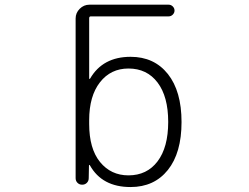

<svg xmlns="http://www.w3.org/2000/svg" viewBox="-20 -793 1040 802"><path d="M516.6 -506.8Q442.4 -506.8 397.5 -449.2Q352.5 -391.6 352.5 -291V-275.4Q352.5 -171.9 397.9 -116.2Q443.4 -60.5 516.6 -60.5Q593.8 -60.5 638.2 -119.1Q682.6 -177.7 682.6 -283.7Q682.6 -389.6 638.2 -448.2Q593.8 -506.8 516.6 -506.8ZM355.5 -102.5Q354.5 -104.5 353 -104Q351.6 -103.5 351.6 -101.6L350.6 -48.8Q350.6 -37.1 342.8 -29.3Q335 -21.5 323.2 -21.5Q311.5 -21.5 303.7 -29.3Q295.9 -37.1 295.9 -48.8V-715.8Q295.9 -739.3 313 -756.3Q330.1 -773.4 353.5 -773.4H684.6Q694.3 -773.4 701.7 -766.1Q709 -758.8 709 -749Q709 -739.3 701.7 -731.9Q694.3 -724.6 684.6 -724.6H359.4Q352.5 -724.6 352.5 -716.8V-464.8Q352.5 -463.9 354 -463.4Q355.5 -462.9 356.4 -464.8Q409.2 -555.7 525.4 -555.7Q624 -555.7 681.2 -483.9Q738.3 -412.1 738.3 -283.2Q738.3 -154.3 681.2 -83Q624 -11.7 525.4 -11.7Q406.2 -11.7 355.5 -102.5Z"/></svg>

Font: Rounded Mgen+ 2m light
Style: Regular
Weight: 200
Designer: [Source Han Sans]
Ryoko NISHIZUKA  (kana & ideographs); Paul D. Hunt (Latin, Greek & Cyrillic); Wenlong ZHANG  (bopomofo
Version: Version 1.059.20150602